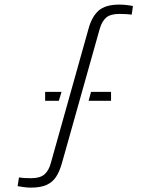

<svg xmlns="http://www.w3.org/2000/svg" viewBox="-20 -828 670 855"><path d="M118 7.5Q102.5 7.5 85.8 5.2Q69 3 58.5 1L64.5 -38Q76 -36 90.8 -35.2Q105.5 -34.5 119 -34.5Q158.5 -34.5 178 -51.5Q197.5 -68.5 206.5 -102.5L374.5 -701Q389 -754 419.2 -780.8Q449.5 -807.5 512 -807.5Q527.5 -807.5 544.8 -805.5Q562 -803.5 572 -801L566.5 -763Q555 -764.5 541.2 -765.2Q527.5 -766 511.5 -766Q471 -766 452 -749Q433 -732 423.5 -697.5L255.5 -100.5Q245.5 -65 230 -41Q214.5 -17 187.8 -4.8Q161 7.5 118 7.5ZM374.5 -379 385.5 -419H474.5V-379ZM181 -379V-419H254L242 -379Z"/></svg>

Font: Big Shoulders Stencil Text Thin ExtraLight
Style: Regular
Weight: 250
Version: Version 2.001